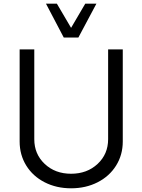

<svg xmlns="http://www.w3.org/2000/svg" viewBox="-20 -1020 778 1050"><path d="M328.6 -814.9 231.4 -1000H291L368.7 -867.7L446.3 -1000H507.3L408.7 -814.9ZM368.7 9.8Q288.6 9.8 224.1 -23.2Q159.7 -56.2 123.5 -114.7Q87.4 -173.3 87.4 -246.1V-750H167.5V-258.8Q167.5 -177.2 224.6 -123.5Q281.7 -69.8 368.7 -69.8Q456.1 -69.8 513.7 -123.5Q571.3 -177.2 571.3 -258.8V-750H651.4V-246.1Q651.4 -173.3 615 -114.7Q578.6 -56.2 513.9 -23.2Q449.2 9.8 368.7 9.8Z"/></svg>

Font: Now
Style: Regular
Weight: 400
Designer: Alfredo Marco Pradil
Foundry: Alfredo Marco Pradil
Version: Version 1.002;PS 001.002;hotconv 1.0.88;makeotf.lib2.5.64775